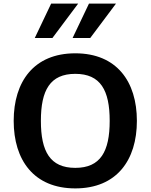

<svg xmlns="http://www.w3.org/2000/svg" viewBox="-20 -1032 836 1066"><path d="M398 -622C538 -622 589 -531 589 -361C589 -191 538 -100 398 -100C258 -100 207 -191 207 -361C207 -531 258 -622 398 -622ZM740 -361C740 -579 628 -736 398 -736C168 -736 56 -579 56 -361C56 -143 168 14 398 14C628 14 740 -143 740 -361ZM414 -1012H264L173 -821H271ZM624 -1012H474L383 -821H481Z"/></svg>

Font: Perun
Style: Bold
Weight: 700
Foundry: Copyright (c) Stefan Peev, Context Ltd, 2016
Version: Version 1.089